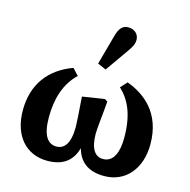

<svg xmlns="http://www.w3.org/2000/svg" viewBox="-114 -893 1009 1020"><g transform="rotate(15 390.5 -383.0)"><path d="M233.9 15.2C319 15.2 378.3 -22.6 394.6 -118.2H384.8C401.4 -22 461.5 15.2 546.7 15.2C665.2 15.2 741.5 -77.6 741.5 -210.7C741.5 -384 636.8 -461.9 539.7 -497.8L506.7 -462.1C561.7 -410.1 598.3 -338.1 598.3 -208.2C598.3 -129.1 575.4 -70.6 517.3 -70.6C473.8 -70.6 446.1 -108.3 446.1 -191.8C446.1 -222.3 455.9 -297 461.6 -371.2L445.7 -381.2L324.3 -362.1C331 -272.4 334.7 -219.2 334.7 -198C334.7 -107 305 -70.6 261.4 -70.6C213.5 -70.6 183.1 -111.8 183.1 -210.4C183.1 -313.5 209.6 -400 274.7 -462.1L241.7 -497.8C114.3 -451.8 39.9 -354.4 39.9 -211.4C39.9 -70.4 118.2 15.2 233.9 15.2ZM362.2 -553.8 408.7 -533.6 491.3 -650.9C513.7 -682.8 526.7 -701.5 526.7 -726.8C526.7 -760.4 501.3 -781.2 468.6 -781.2C437.9 -781.2 419.1 -763.9 406.2 -714L362.2 -553.8Z"/></g></svg>

Font: Source Serif Variable
Style: Regular
Weight: 389
Designer: Frank Grießhammer
Foundry: Adobe Systems Incorporated
Version: Version 3.001;hotconv 1.0.111;makeotfexe 2.5.65597